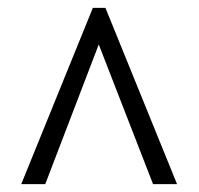

<svg xmlns="http://www.w3.org/2000/svg" viewBox="-20 -734 505 488"><path d="M34 -266H95L231 -621L369 -266H430L248 -714H216Z"/></svg>

Font: Noto Serif Bengali Condensed Medium
Style: Regular
Weight: 500
Width: 3
Designer: Juan Bruce, Universal Thirst, Indian Type Foundry and the Monotype Design Team.
Foundry: Monotype Imaging Inc.
Version: Version 2.003